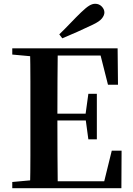

<svg xmlns="http://www.w3.org/2000/svg" viewBox="-20 -997 706 1017"><path d="M294 -815Q325 -845 354 -875.5Q383 -906 410 -932Q436 -957 452.5 -967Q469 -977 484 -977Q505 -977 519 -962.5Q533 -948 533 -931Q533 -916 520 -899.5Q507 -883 471 -866Q431 -847 391 -829Q351 -811 310 -794ZM45 0V-33L198 -47H213V0ZM139 0Q141 -85 141 -171.5Q141 -258 141 -346V-394Q141 -481 141 -567.5Q141 -654 139 -741H286Q285 -656 284.5 -568Q284 -480 284 -387V-359Q284 -263 284.5 -175Q285 -87 286 0ZM213 0V-37H595L524 -4L572 -199H624L623 0ZM213 -359V-395H459V-359ZM448 -259 433 -370V-391L448 -500H493V-259ZM45 -708V-741H213V-694H198ZM552 -548 504 -738 575 -703H213V-741H603L605 -548Z"/></svg>

Font: Noto Serif TC ExtraLight
Style: Bold
Weight: 700
Version: Version 2.002-H1;hotconv 1.1.0;makeotfexe 2.6.0